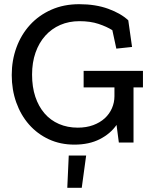

<svg xmlns="http://www.w3.org/2000/svg" viewBox="-20 -680 729 916"><path d="M370 216H301L308 62H391ZM617 -263V0H547L536 -84Q507 -42 456 -16Q405 10 335 10Q268 10 213 -15.5Q158 -41 118.5 -86Q79 -131 57.5 -191.5Q36 -252 36 -322Q36 -392 58.5 -453.5Q81 -515 123 -561Q165 -607 224.5 -633.5Q284 -660 358 -660Q436 -660 496.5 -638Q557 -616 592 -583L610 -456L535 -448L516 -536Q489 -553 450 -566Q411 -579 359 -579Q309 -579 267.5 -561Q226 -543 196 -509.5Q166 -476 149.5 -429Q133 -382 133 -324Q133 -265 148.5 -218.5Q164 -172 192.5 -139Q221 -106 261.5 -88.5Q302 -71 351 -71Q392 -71 424.5 -83Q457 -95 479.5 -115.5Q502 -136 514 -163.5Q526 -191 526 -221V-263H379V-342H662V-263Z"/></svg>

Font: Zilla Slab Medium
Style: Regular
Weight: 500
Designer: Typotheque.com
Foundry: Typotheque type foundry
Version: Version 1.1; 2017